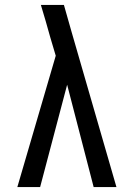

<svg xmlns="http://www.w3.org/2000/svg" viewBox="-20 -755 540 775"><path d="M50 0 205 -530 183 -604Q174 -637 164.5 -669.5Q155 -702 145 -735H238L269 -626L450 0H358L251 -413L142 0Z"/></svg>

Font: Iosevka Fixed Medium
Style: Regular
Weight: 500
Monospace: yes
Designer: Belleve Invis
Foundry: Belleve Invis
Version: Version 32.3.0